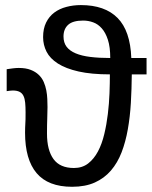

<svg xmlns="http://www.w3.org/2000/svg" viewBox="-20 -715 590 744"><path d="M490.7 -426.8Q490.2 -370.6 487.1 -316.4Q483.9 -262.2 475.3 -213.9Q466.8 -165.5 451.2 -124.8Q435.5 -84 409.9 -54.2Q384.3 -24.4 347.4 -7.8Q310.5 8.8 259.3 8.8Q166.5 8.8 121.8 -44.2Q77.1 -97.2 77.1 -200.7Q77.1 -212.4 77.4 -219.7Q77.6 -227.1 78.1 -234.9Q78.6 -242.7 78.9 -252.7Q79.1 -262.7 79.1 -279.8Q79.1 -300.8 77.6 -316.7Q76.2 -332.5 71 -343.3Q65.9 -354 55.9 -359.1Q45.9 -364.3 29.3 -364.3Q25.4 -364.3 18.3 -363.5Q11.2 -362.8 5.9 -361.8V-446.8Q17.6 -448.7 30.3 -450.2Q43 -451.7 52.7 -451.7Q80.1 -451.7 98.9 -444.3Q117.7 -437 130.1 -425Q142.6 -413.1 149.4 -397.5Q156.2 -381.8 159.4 -365Q162.6 -348.1 163.3 -331.3Q164.1 -314.5 164.1 -300.3Q164.1 -279.8 163.1 -256.3Q162.1 -232.9 162.1 -197.3Q162.1 -133.3 187.3 -98.6Q212.4 -64 266.6 -64Q298.8 -64 321.5 -81.5Q344.2 -99.1 359.6 -128.2Q375 -157.2 384 -195.1Q393.1 -232.9 397.9 -273.2Q402.8 -313.5 404.3 -353.5Q405.8 -393.6 405.8 -426.8Q334 -426.8 284.4 -438Q234.9 -449.2 204.3 -468.8Q173.8 -488.3 160.4 -514.6Q147 -541 147 -571.3Q147 -604 158.7 -627.7Q170.4 -651.4 190.4 -666.3Q210.4 -681.2 237.1 -688.2Q263.7 -695.3 293.5 -695.3Q386.2 -695.3 435.5 -645.5Q484.9 -595.7 488.8 -490.2H547.9V-426.8ZM407.2 -490.2Q407.2 -532.7 398.2 -560.5Q389.2 -588.4 374.5 -605Q359.9 -621.6 341.1 -628.4Q322.3 -635.3 302.2 -635.3Q262.2 -635.3 244.1 -618.9Q226.1 -602.5 226.1 -573.7Q226.1 -549.8 238 -533.9Q250 -518.1 273.2 -508.3Q296.4 -498.5 330.1 -494.4Q363.8 -490.2 407.2 -490.2Z"/></svg>

Font: Code New Roman
Style: Regular
Weight: 400
Monospace: yes
Designer: Sam Radian
Foundry: Code New Roman
Version: Version 2.00 November 29, 2014